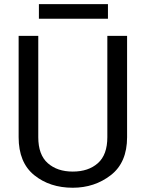

<svg xmlns="http://www.w3.org/2000/svg" viewBox="-20 -881 688 911"><path d="M489.3 -710.9H583V-230Q583 -109.9 505.9 -50Q428.7 9.8 325.2 9.8Q216.3 9.8 142.3 -50Q68.4 -109.9 68.4 -230V-710.9H161.6V-230Q161.6 -146.5 206.8 -106.7Q252 -66.9 325.2 -66.9Q399.4 -66.9 444.3 -106.7Q489.3 -146.5 489.3 -230ZM492.2 -861.3V-792H164.6V-861.3Z"/></svg>

Font: Roboto21382017
Style: Regular
Weight: 400
Designer: Christian Robertson
Foundry: Google
Version: Version 2.138; 2017